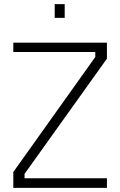

<svg xmlns="http://www.w3.org/2000/svg" viewBox="-20 -902 578 923"><path d="M44 0ZM44 -75 438 -628V-652H44V-697H494V-620L98 -66V-45H494V1H44ZM243 -882H291V-816H243Z"/></svg>

Font: Cairo Light
Style: Regular
Weight: 300
Designer: Mohamed Gaber, the designers of Titillium
Foundry: Kief Type Foundry
Version: Version 2.009; ttfautohint (v1.5.33-1714) -l 8 -r 50 -G 200 